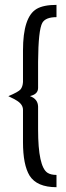

<svg xmlns="http://www.w3.org/2000/svg" viewBox="-20 -738 273 795"><path d="M14.6 -339.8Q56.6 -357.4 65.4 -368.2Q74.2 -379.9 75.2 -398.4V-529.3Q75.2 -668 131.8 -701.2Q160.2 -717.8 213.9 -717.8V-667Q168.9 -667 155.3 -643.6Q138.7 -614.3 137.7 -482.4Q137.7 -470.7 137.7 -458V-374Q137.7 -348.6 106.4 -340.8Q105.5 -339.8 104.5 -339.8Q136.7 -328.1 137.7 -296.9V-202.1Q137.7 -47.9 176.8 -22.5Q190.4 -13.7 213.9 -13.7V37.1Q132.8 37.1 102.5 -10.7Q75.2 -55.7 75.2 -149.4V-283.2Q75.2 -307.6 44.9 -324.2Q41 -327.1 30.3 -332Q19.5 -336.9 14.6 -339.8Z"/></svg>

Font: Post No Bills Jaffna Medium
Style: Regular
Weight: 500
Designer: Kosala Senevirathne, Siva Puranthara, Lasantha Premarathna, Tharique Azeez
Foundry: Mooniak
Version: Version 1.220 ; ttfautohint (v1.6)